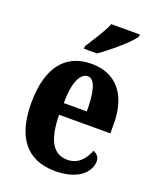

<svg xmlns="http://www.w3.org/2000/svg" viewBox="-144 -851 773 947"><g transform="rotate(20 243.0 -378.0)"><path d="M189 -619V-606H257C314 -645 403 -721 424 -756V-766H274C257 -721 215 -662 189 -619ZM260 10C388 10 438 -53 438 -106C438 -128 423 -143 405 -149C386 -100 354 -63 298 -63C225 -63 187 -123 185 -258H454V-307C454 -465 377 -549 251 -549C114 -549 36 -453 36 -265C36 -91 109 10 260 10ZM308 -320H187C187 -427 214 -485 254 -485C292 -485 308 -423 308 -320Z"/></g></svg>

Font: Noto Serif Georgian ExtraCondensed ExtraBold
Style: Regular
Weight: 800
Width: 2
Designer: Monotype Design Team, Akaki Razmadze
Foundry: Google LLC
Version: Version 2.003